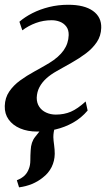

<svg xmlns="http://www.w3.org/2000/svg" viewBox="-20 -556 456 826"><path d="M62 250 52.5 219.5Q74.5 210.5 86.2 198.8Q98 187 104 170.5Q110.5 155 110.5 133.8Q110.5 112.5 112 90.5Q113.5 55 131 33.2Q148.5 11.5 162.5 -6.5L238 -48Q223 -29.5 216.2 -8.5Q209.5 12.5 209.5 34Q210 48.5 212.8 68Q215.5 87.5 215.5 106Q215 136.5 202 162.8Q189 189 163.5 208.5Q143 225 117.5 235.5Q92 246 62 250ZM139.5 10Q98.5 10 66.8 -3.5Q35 -17 17.2 -41.8Q-0.5 -66.5 0.5 -100Q1.5 -135.5 19.8 -162.2Q38 -189 66.5 -209.8Q95 -230.5 128 -248.5Q161 -266.5 192 -285Q233 -310 253.8 -339.5Q274.5 -369 275.5 -405Q276 -427.5 265.2 -441.8Q254.5 -456 237.8 -462.5Q221 -469 202.5 -469Q166.5 -469 134.5 -457.2Q102.5 -445.5 76 -425.5L63.5 -462.5Q87 -483 119.5 -499.5Q152 -516 191.2 -525.8Q230.5 -535.5 273.5 -535.5Q343 -535.5 380 -509Q417 -482.5 415.5 -436Q414.5 -401.5 396.5 -374.8Q378.5 -348 350 -326.5Q321.5 -305 288 -286.2Q254.5 -267.5 223 -249.5Q198 -235.5 179.2 -218.5Q160.5 -201.5 149.8 -181.2Q139 -161 138 -135.5Q138 -113 148.8 -96.8Q159.5 -80.5 178.5 -71.8Q197.5 -63 220 -63Q256 -63 285 -75.5Q314 -88 348.5 -119.5L357 -80.5Q330 -48.5 294.5 -28.5Q259 -8.5 219.2 0.8Q179.5 10 139.5 10Z"/></svg>

Font: Merriweather 96pt
Style: Bold Italic
Weight: 700
Italic angle: -7.8°
Version: Version 2.101